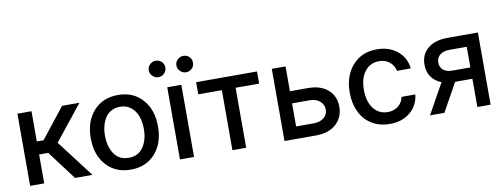

<svg xmlns="http://www.w3.org/2000/svg" viewBox="-62 -1087 3745 1429"><g transform="rotate(-10 1810.5 -372.0)"><path d="M71.3 0V-545.4H177.7V-316.9H228.5L408.7 -545.4H540L328.6 -280.3L542.5 0H410.6L246.6 -218.3H177.7V0Z M577.1 -270Q577.1 -397.5 646.7 -475.1Q716.3 -552.7 831.5 -552.7Q946.8 -552.7 1016.1 -475.1Q1085.4 -397.5 1085.4 -270Q1085.4 -143.6 1016.1 -66.2Q946.8 11.2 831.5 11.2Q716.3 11.2 646.7 -66.2Q577.1 -143.6 577.1 -270ZM831.5 -78.1Q902.8 -78.1 940.7 -132.6Q978.5 -187 978.5 -270.5Q978.5 -324.2 962.9 -367.2Q947.3 -410.2 913.3 -437Q879.4 -463.9 831.5 -463.9Q794.9 -463.9 766.4 -448.5Q737.8 -433.1 720.2 -406.2Q702.6 -379.4 693.6 -345Q684.6 -310.5 684.6 -270.5Q684.6 -186.5 722.2 -132.3Q759.8 -78.1 831.5 -78.1Z M1203.6 0V-545.4H1310.1V0ZM1152.8 -630.9Q1127.9 -630.9 1108.9 -649.4Q1089.8 -668 1089.8 -692.9Q1089.8 -718.8 1108.6 -736.8Q1127.4 -754.9 1152.8 -754.9Q1179.7 -754.9 1197.5 -737.1Q1215.3 -719.2 1215.3 -692.9Q1215.3 -667.5 1197.3 -649.2Q1179.2 -630.9 1152.8 -630.9ZM1361.8 -630.9Q1336.9 -630.9 1317.9 -649.4Q1298.8 -668 1298.8 -692.9Q1298.8 -718.8 1317.6 -736.8Q1336.4 -754.9 1361.8 -754.9Q1388.7 -754.9 1406.5 -737.1Q1424.3 -719.2 1424.3 -692.9Q1424.3 -667.5 1406.2 -649.2Q1388.2 -630.9 1361.8 -630.9Z M1421.9 -453.6V-545.4H1881.8V-453.6H1704.1V0H1600.1V-453.6Z M2097.7 -357.9H2231.9Q2330.1 -357.9 2385 -309.3Q2439.9 -260.7 2439.9 -180.2Q2439.9 -101.1 2384.5 -50.5Q2329.1 0 2231.9 0H1993.7V-545.4H2097.7ZM2097.7 -266.1V-91.8H2231.9Q2277.8 -91.8 2307.4 -115.7Q2336.9 -139.6 2336.9 -176.8Q2336.9 -216.3 2307.4 -241.2Q2277.8 -266.1 2231.9 -266.1Z M2788.6 11.2Q2710.9 11.2 2652.8 -24.9Q2594.7 -61 2564.5 -124.5Q2534.2 -188 2534.2 -270Q2534.2 -396 2603.5 -474.4Q2672.9 -552.7 2787.6 -552.7Q2880.4 -552.7 2942.4 -502.2Q3004.4 -451.7 3012.7 -369.1H2909.2Q2900.4 -409.7 2868.9 -436.3Q2837.4 -462.9 2789.1 -462.9Q2722.2 -462.9 2681.9 -411.4Q2641.6 -359.9 2641.6 -272.9Q2641.6 -183.6 2681.6 -131.1Q2721.7 -78.6 2789.1 -78.6Q2835 -78.6 2866.9 -103.5Q2898.9 -128.4 2909.2 -172.4H3012.7Q3003.9 -90.8 2943.6 -39.8Q2883.3 11.2 2788.6 11.2Z M3451.2 0V-213.4H3320.8L3202.1 0H3093.3L3220.7 -228.5Q3171.9 -247.1 3145 -285.6Q3118.2 -324.2 3118.2 -377.9Q3118.2 -455.1 3172.6 -500.2Q3227.1 -545.4 3320.8 -545.4H3551.3V0ZM3451.2 -299.3V-455.1H3320.8Q3274.9 -455.1 3248.3 -433.6Q3221.7 -412.1 3222.2 -376.5Q3221.7 -341.3 3246.1 -320.3Q3270.5 -299.3 3313.5 -299.3Z"/></g></svg>

Font: Karasuma Gothic
Style: Regular
Weight: 500
Designer: Rasmus Andersson / Ryoko Nishizuka
Foundry: Genbu
Version: Version 1.00